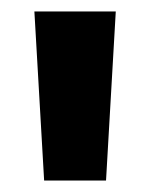

<svg xmlns="http://www.w3.org/2000/svg" viewBox="-20 -726 262 335"><path d="M40 -706H182L165 -411H57Z"/></svg>

Font: Lineal Heavy
Style: Regular
Weight: 900
Designer: Created by Frank Adebiaye with contributions from Anton Moglia & Ariel Martín Pérez
Created by Frank ADEBIAYE with FontF
Foundry: Velvetyne Type Foundry
Version: Version 2.000